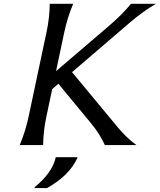

<svg xmlns="http://www.w3.org/2000/svg" viewBox="-20 -757 833 1002"><path d="M384.3 63.5 383.3 68.4Q340.8 160.2 225.1 224.6H160.2L161.1 219.7Q253.9 143.6 271 63.5ZM83 0Q113.3 -73.2 128.9 -146.5L223.1 -590.8Q238.8 -664.6 239.7 -737.3H361.8Q331.5 -664.1 315.9 -590.8L272.5 -385.7L548.3 -621.6Q615.2 -678.7 664.1 -737.3H793.5Q722.7 -694.8 661.1 -642.1L356 -380.4L595.7 -91.3Q640.1 -37.6 691.9 0H527.3Q500.5 -58.6 456.1 -112.3L284.7 -319.8L252.4 -292L221.7 -146.5Q206.1 -72.8 205.1 0Z"/></svg>

Font: Classica
Style: Book Oblique
Weight: 400
Italic angle: -12°
Designer: Wojciech Kalinowski "wmk69" (wmk69@o2.pl)
Foundry: Wojciech Kalinowski "wmk69" (wmk69@o2.pl)
Version: Version 2.1.1; 2021-05-14